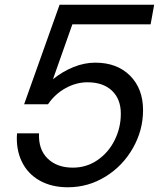

<svg xmlns="http://www.w3.org/2000/svg" viewBox="-20 -783 680 812"><path d="M52 -219H145Q142 -151 181.5 -112.5Q221 -74 288 -74Q346 -74 392.5 -106Q439 -138 465 -190.5Q491 -243 491 -302Q491 -364 453.5 -399.5Q416 -435 350 -435Q302 -435 257 -410Q212 -385 183 -342H82L232 -763H632L617 -680H286L204 -448Q245 -481 291 -499.5Q337 -518 383 -518Q475 -518 530 -463Q585 -408 585 -317Q585 -232 542 -156.5Q499 -81 426 -36Q353 9 267 9Q198 9 147.5 -19.5Q97 -48 72 -100Q47 -152 52 -219Z"/></svg>

Font: Open Sauce One
Style: Italic
Weight: 400
Italic angle: -10°
Designer: Alfredo Marco Pradil
Foundry: Creative Sauce Fz LLC
Version: Version 1.477